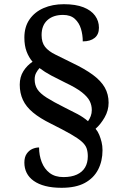

<svg xmlns="http://www.w3.org/2000/svg" viewBox="-20 -780 584 914"><path d="M273 114Q229 114 196 105.5Q163 97 140.5 81Q118 65 107 43Q96 21 96 -6Q96 -32 107 -48Q118 -64 134 -71Q150 -78 166 -78Q166 -41 178.5 -8.5Q191 24 216.5 43.5Q242 63 282 63Q320 63 346 51Q372 39 385 17Q398 -5 398 -36Q398 -57 392.5 -73.5Q387 -90 369 -106Q351 -122 316 -142Q281 -162 223 -191Q170 -217 137 -244.5Q104 -272 89 -304.5Q74 -337 74 -377Q74 -414 91.5 -441.5Q109 -469 135 -486Q117 -507 106.5 -535Q96 -563 96 -601Q96 -652 120.5 -687.5Q145 -723 187.5 -741.5Q230 -760 284 -760Q340 -760 377 -745.5Q414 -731 432.5 -705.5Q451 -680 451 -648Q451 -616 430.5 -599.5Q410 -583 374 -583Q374 -614 365.5 -642.5Q357 -671 336.5 -690Q316 -709 280 -709Q233 -709 205.5 -684Q178 -659 178 -613Q178 -578 194.5 -557Q211 -536 244 -520Q277 -504 323 -481Q384 -452 422.5 -423.5Q461 -395 479 -363Q497 -331 497 -291Q497 -254 478 -221Q459 -188 435 -167Q446 -154 452.5 -138Q459 -122 463.5 -104Q468 -86 468 -65Q468 -13 447 27.5Q426 68 383.5 91Q341 114 273 114ZM399 -203Q407 -214 412 -227.5Q417 -241 417 -256Q417 -279 407 -299Q397 -319 370 -340.5Q343 -362 290 -387Q255 -404 224 -420.5Q193 -437 168 -456Q159 -446 152 -433Q145 -420 145 -402Q145 -375 158 -355Q171 -335 202.5 -315Q234 -295 290 -267Q321 -252 349 -237Q377 -222 399 -203Z"/></svg>

Font: Noto Serif Khmer Medium
Style: Regular
Weight: 500
Version: Version 2.003